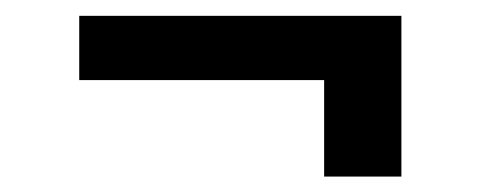

<svg xmlns="http://www.w3.org/2000/svg" viewBox="-20 -403 610 245"><path d="M492.2 -177.7H393.6V-300.8H81.1V-382.8H492.2Z"/></svg>

Font: Pretendard JP ExtraBold
Style: Regular
Weight: 800
Designer: Base glyphs from Inter by Rasmus Andersson; Hangeul glyphs from Noto Sans CJK(Source Han Sans) by Jang Soo-young and Kan
Foundry: Kil Hyung-jin
Version: Version 1.309